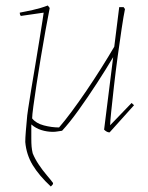

<svg xmlns="http://www.w3.org/2000/svg" viewBox="-20 -476 540 699"><path d="M173 4Q151 4 130.5 -2.5Q110 -9 94 -23Q94 9 94 27.5Q94 46 95 57.5Q96 69 99 82Q107 102 121 123Q135 144 150 161.5Q165 179 173 190V194Q172 196 169.5 198.5Q167 201 165 203Q122 163 99 125Q76 87 72 41Q72 27 74 2Q76 -23 78 -43Q78 -50 82.5 -80Q87 -110 94 -152.5Q101 -195 109 -242Q117 -289 123.5 -330.5Q130 -372 134.5 -399.5Q139 -427 139 -430L56 -418Q52 -422 52 -430Q69 -433 98.5 -439.5Q128 -446 154 -456L161 -447Q154 -412 145.5 -364.5Q137 -317 128.5 -266Q120 -215 113 -169Q106 -123 101.5 -89.5Q97 -56 97 -45Q111 -27 139.5 -19.5Q168 -12 195 -12Q215 -35 241 -70Q267 -105 294.5 -145.5Q322 -186 348.5 -228Q375 -270 396 -306L414 -450H430L435 -443Q430 -419 423 -372.5Q416 -326 408.5 -271Q401 -216 395 -163Q389 -110 385 -71Q381 -32 381 -20L459 -101L468 -93L379 6Q369 6 359 -4L392 -268Q366 -224 332.5 -172.5Q299 -121 266 -75Q233 -29 206 0Q198 1 189.5 2.5Q181 4 173 4Z"/></svg>

Font: Labrada Thin
Style: Italic
Weight: 100
Italic angle: -7°
Designer: Mercedes Jáuregui
Foundry: Omnibus-Type Team
Version: Version 1.000; ttfautohint (v1.8.4.7-5d5b)